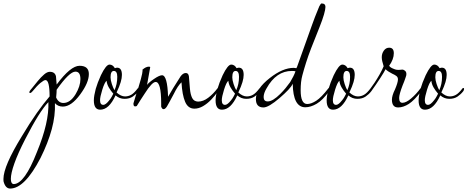

<svg xmlns="http://www.w3.org/2000/svg" viewBox="-149 -619 2715 1115"><path d="M-90 476Q-117 476 -128 436Q-129 434 -129 420Q-129 346 -22 172Q24 95 64.5 37.5Q105 -20 139 -59Q139 -154 115 -154Q106 -154 86 -137.5Q66 -121 40 -89Q32 -79 26 -79Q21 -79 21 -84Q21 -85 24 -90.5Q27 -96 36 -106Q52 -126 70.5 -148.5Q89 -171 107 -186.5Q125 -202 140 -202Q170 -202 176 -176L180 -128Q261 -237 313 -237Q367 -237 367 -189Q367 -139 317 -71Q265 0 216 0Q187 0 170 -20Q173 52 151.5 131.5Q130 211 86 299Q-6 476 -90 476ZM219 -21Q259 -21 290 -72Q318 -119 318 -160Q318 -203 289 -203Q254 -203 180 -98Q180 -83 177 -53Q191 -21 219 -21ZM-68 450Q-6 447 65 265Q137 91 132 -26Q80 28 -2 188Q-45 272 -65.5 330Q-86 388 -86 420Q-86 450 -68 450Z M433 18Q396 18 396 -36Q396 -50 399 -67Q402 -84 407 -103Q417 -138 437 -182Q467 -244 487 -244Q506 -244 518 -223Q526 -226 531 -226Q559 -226 559 -184Q559 -166 552 -142Q545 -118 528 -82Q553 -59 577 -59Q596 -59 613 -68.5Q630 -78 651 -106Q653 -108 657 -108Q660 -108 660 -102Q660 -96 655 -89Q642 -72 622.5 -58.5Q603 -45 574 -45Q545 -45 522 -65Q484 18 433 18ZM516 -95Q524 -113 528 -132Q532 -151 532 -173Q532 -207 512 -207Q493 -207 493 -170Q493 -154 500.5 -131Q508 -108 516 -95ZM451 -10Q465 -10 486 -37Q495 -48 501 -59.5Q507 -71 509 -75Q494 -92 483 -111Q472 -130 470 -150Q458 -140 445 -98Q432 -56 432 -37Q432 -10 451 -10Z M801 15Q792 15 787 0V-19Q787 -143 755 -143Q734 -143 691 -75Q679 -57 667.5 -39Q656 -21 645 -3Q639 -1 636 -1Q626 -1 626 -16V-19L638 -59Q659 -122 669 -159.5Q679 -197 679 -209Q679 -213 678 -214Q698 -232 716 -232Q725 -232 723 -227L705 -126Q715 -140 746 -161Q762 -172 773.5 -177Q785 -182 792 -182Q823 -182 827 -57Q838 -77 856.5 -107Q875 -137 900 -176Q914 -195 930 -195Q945 -195 948 -176Q951 -137 954 -103.5Q957 -70 967 -50Q977 -30 1001 -29Q1031 -29 1060.5 -51.5Q1090 -74 1114 -106Q1119 -114 1124 -114Q1127 -114 1127 -106Q1127 -104 1123 -97.5Q1119 -91 1117 -89Q1100 -64 1077.5 -40.5Q1055 -17 1030 -2.5Q1005 12 980 12Q943 12 926 -28Q909 -68 905 -141Q884 -122 860 -73Q845 -45 835 -26.5Q825 -8 820 0Q810 15 801 15Z M1140 18Q1103 18 1103 -36Q1103 -50 1106 -67Q1109 -84 1114 -103Q1124 -138 1144 -182Q1174 -244 1194 -244Q1213 -244 1225 -223Q1233 -226 1238 -226Q1266 -226 1266 -184Q1266 -166 1259 -142Q1252 -118 1235 -82Q1260 -59 1284 -59Q1303 -59 1320 -68.5Q1337 -78 1358 -106Q1360 -108 1364 -108Q1367 -108 1367 -102Q1367 -96 1362 -89Q1349 -72 1329.5 -58.5Q1310 -45 1281 -45Q1252 -45 1229 -65Q1191 18 1140 18ZM1223 -95Q1231 -113 1235 -132Q1239 -151 1239 -173Q1239 -207 1219 -207Q1200 -207 1200 -170Q1200 -154 1207.5 -131Q1215 -108 1223 -95ZM1158 -10Q1172 -10 1193 -37Q1202 -48 1208 -59.5Q1214 -71 1216 -75Q1201 -92 1190 -111Q1179 -130 1177 -150Q1165 -140 1152 -98Q1139 -56 1139 -37Q1139 -10 1158 -10Z M1381 5Q1337 5 1337 -44Q1337 -103 1418 -166Q1493 -225 1557 -225Q1560 -225 1564.5 -224Q1569 -223 1572 -223Q1574 -223 1583 -250L1663 -474Q1670 -493 1680 -520Q1690 -547 1705 -582Q1714 -599 1718 -599Q1741 -599 1741 -579Q1741 -565 1732.5 -535Q1724 -505 1706 -460L1658 -339Q1641 -295 1628.5 -255.5Q1616 -216 1607 -182Q1597 -146 1597 -95Q1597 -15 1635 -15Q1658 -15 1687.5 -34Q1717 -53 1758 -106Q1760 -108 1764.5 -113Q1769 -118 1770 -118Q1773 -118 1773 -114Q1773 -108 1770 -101.5Q1767 -95 1762 -89Q1725 -37 1690 -16.5Q1655 4 1624 4Q1553 4 1551 -133Q1544 -117 1524.5 -96.5Q1505 -76 1475 -50Q1411 5 1381 5ZM1406 -30Q1435 -30 1479 -74Q1496 -91 1509.5 -107.5Q1523 -124 1536 -142Q1546 -159 1554 -174.5Q1562 -190 1567 -205Q1563 -206 1558 -206.5Q1553 -207 1546 -207Q1455 -207 1399 -106Q1382 -78 1382 -55Q1382 -30 1406 -30Z M1785 18Q1748 18 1748 -36Q1748 -50 1751 -67Q1754 -84 1759 -103Q1769 -138 1789 -182Q1819 -244 1839 -244Q1858 -244 1870 -223Q1878 -226 1883 -226Q1911 -226 1911 -184Q1911 -166 1904 -142Q1897 -118 1880 -82Q1905 -59 1929 -59Q1948 -59 1965 -68.5Q1982 -78 2003 -106Q2005 -108 2009 -108Q2012 -108 2012 -102Q2012 -96 2007 -89Q1994 -72 1974.5 -58.5Q1955 -45 1926 -45Q1897 -45 1874 -65Q1836 18 1785 18ZM1868 -95Q1876 -113 1880 -132Q1884 -151 1884 -173Q1884 -207 1864 -207Q1845 -207 1845 -170Q1845 -154 1852.5 -131Q1860 -108 1868 -95ZM1803 -10Q1817 -10 1838 -37Q1847 -48 1853 -59.5Q1859 -71 1861 -75Q1846 -92 1835 -111Q1824 -130 1822 -150Q1810 -140 1797 -98Q1784 -56 1784 -37Q1784 -10 1803 -10Z M2163 5Q2127 5 2127 -40Q2127 -64 2145 -100Q2162 -140 2162 -158Q2162 -171 2152.5 -178Q2143 -185 2129 -191Q2119 -196 2108 -203Q2097 -210 2090 -217Q2083 -202 2059 -165Q2035 -128 2007 -89Q2003 -84 1999 -84Q1995 -84 1995 -91Q1995 -98 2003 -106Q2011 -116 2026 -138.5Q2041 -161 2056 -187.5Q2071 -214 2079 -234Q2074 -251 2071 -263Q2068 -275 2068 -287Q2068 -308 2080 -325Q2092 -342 2111 -342Q2138 -342 2138 -310Q2138 -275 2111 -237Q2115 -231 2121 -227Q2127 -223 2140 -218Q2147 -215 2153.5 -214Q2160 -213 2165 -213Q2173 -213 2178.5 -214Q2184 -215 2188 -215Q2194 -215 2202.5 -208.5Q2211 -202 2211 -189Q2211 -182 2210 -180Q2209 -178 2204.5 -163.5Q2200 -149 2189 -123Q2169 -71 2169 -50Q2169 -22 2188 -22Q2209 -22 2238.5 -47Q2268 -72 2293 -106Q2296 -109 2298 -109Q2302 -109 2302 -102Q2302 -95 2297 -89Q2257 -36 2225 -15.5Q2193 5 2163 5Z M2319 18Q2282 18 2282 -36Q2282 -50 2285 -67Q2288 -84 2293 -103Q2303 -138 2323 -182Q2353 -244 2373 -244Q2392 -244 2404 -223Q2412 -226 2417 -226Q2445 -226 2445 -184Q2445 -166 2438 -142Q2431 -118 2414 -82Q2439 -59 2463 -59Q2482 -59 2499 -68.5Q2516 -78 2537 -106Q2539 -108 2543 -108Q2546 -108 2546 -102Q2546 -96 2541 -89Q2528 -72 2508.5 -58.5Q2489 -45 2460 -45Q2431 -45 2408 -65Q2370 18 2319 18ZM2402 -95Q2410 -113 2414 -132Q2418 -151 2418 -173Q2418 -207 2398 -207Q2379 -207 2379 -170Q2379 -154 2386.5 -131Q2394 -108 2402 -95ZM2337 -10Q2351 -10 2372 -37Q2381 -48 2387 -59.5Q2393 -71 2395 -75Q2380 -92 2369 -111Q2358 -130 2356 -150Q2344 -140 2331 -98Q2318 -56 2318 -37Q2318 -10 2337 -10Z"/></svg>

Font: Lavishly Yours
Style: Regular
Weight: 400
Designer: Robert E. Leuschke
Foundry: Robert E. Leuschke
Version: Version 1.010; ttfautohint (v1.8.3)